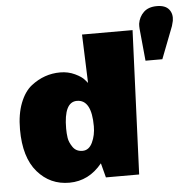

<svg xmlns="http://www.w3.org/2000/svg" viewBox="-53 -800 859 863"><g transform="rotate(-5 376.5 -368.5)"><path d="M600 -675Q605 -706 626.5 -726.5Q648 -747 686 -747Q724 -747 740.5 -726.5Q757 -706 752 -675L746 -652L690 -507H614L600 -652Q599 -664 600 -675ZM25 -248Q25 -317 44.5 -367Q64 -417 96 -442Q155 -488 227 -488Q263 -488 293.5 -473.5Q324 -459 336 -444L348 -430L340 -649H568L541 0H391L374 -65Q314 9 226.5 9.5Q139 10 82 -56Q25 -122 25 -248ZM291 -354Q232 -354 232 -234Q232 -212 235 -192Q238 -172 253 -150Q268 -128 297 -128Q326 -128 341.5 -160.5Q357 -193 357 -234Q357 -354 291 -354Z"/></g></svg>

Font: Wendy One
Style: Regular
Weight: 400
Designer: Alejandro Inler
Foundry: Alejandro Inler
Version: 1.001